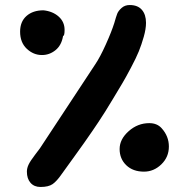

<svg xmlns="http://www.w3.org/2000/svg" viewBox="-20 -691 729 764"><path d="M561 -600Q561 -576 552 -544.5Q543 -513 532.5 -487Q522 -461 500.5 -420.5Q479 -380 467 -360Q455 -340 429.5 -297.5Q404 -255 398 -246Q370 -202 348.5 -171Q327 -140 315.5 -123.5Q304 -107 276.5 -69Q249 -31 226 1Q206 30 189.5 41.5Q173 53 141 53Q116 53 101.5 36.5Q87 20 87 -8Q87 -22 94 -36.5Q101 -51 119 -74.5Q137 -98 139 -101Q151 -119 359 -435Q378 -463 401 -514Q424 -565 435 -600Q442 -625 446.5 -636.5Q451 -648 464 -659.5Q477 -671 496 -671Q528 -671 544.5 -652Q561 -633 561 -600ZM237 -572Q237 -548 231 -548Q225 -511 201 -491.5Q177 -472 147 -472Q113 -472 86.5 -497Q60 -522 60 -565Q60 -605 85.5 -627.5Q111 -650 153 -650Q190 -646 213.5 -625Q237 -604 237 -572ZM574 -201Q605 -201 623 -181Q652 -149 652 -108Q652 -66 622 -37Q592 -8 553 -8Q509 -8 482.5 -33.5Q456 -59 456 -98Q456 -137 492 -169Q528 -201 574 -201Z"/></svg>

Font: Because We Learn
Style: Regular
Weight: 400
Designer: Liz Wetzel, Aaron Williamson, Russ McMullin
Foundry: Red Hat
Version: Version 1.000